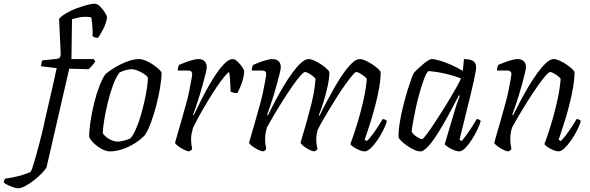

<svg xmlns="http://www.w3.org/2000/svg" viewBox="-173 -820 3198 1040"><path d="M-75 200Q-82 200 -93 197Q-104 194 -116 189Q-128 184 -138 178.5Q-148 173 -153 168Q-151 161 -149.5 155.5Q-148 150 -146 148Q-110 143 -73.5 134Q-37 125 -7 111Q-1 101 6 78Q13 55 22 24Q31 -7 40 -42Q49 -77 57 -109.5Q65 -142 70 -169Q85 -235 101.5 -305Q118 -375 134 -451L50 -461Q50 -472 52 -480.5Q54 -489 56 -493L134 -501Q145 -503 149.5 -507Q154 -511 156 -524L147 -718Q162 -735 188.5 -750Q215 -765 245 -776Q275 -787 300.5 -793.5Q326 -800 338 -800Q354 -800 369 -785Q384 -770 395 -752.5Q406 -735 407 -726Q401 -691 387 -664Q373 -637 358 -615Q346 -615 339 -618Q332 -621 328 -625Q329 -637 328.5 -655.5Q328 -674 326 -693.5Q324 -713 321 -726Q313 -728 304.5 -728.5Q296 -729 288 -729Q269 -729 252.5 -725Q236 -721 217 -716L214 -500H334L343 -487Q337 -477 326.5 -465Q316 -453 306 -445L202 -448L79 87Q73 98 55 117Q37 136 13 155Q-11 174 -35 187Q-59 200 -75 200Z M422 0Q407 0 390.5 -7Q374 -14 358 -25.5Q342 -37 329 -50.5Q316 -64 310 -77Q310 -116 317.5 -165Q325 -214 337.5 -264Q350 -314 366 -355Q382 -396 398 -418Q410 -429 431 -443Q452 -457 477.5 -470Q503 -483 530 -491.5Q557 -500 581 -500Q595 -500 614 -492.5Q633 -485 652 -472.5Q671 -460 685 -447.5Q699 -435 702 -426Q702 -392 694 -345Q686 -298 673.5 -249Q661 -200 645 -157Q629 -114 612 -88Q588 -63 556 -43Q524 -23 489 -11.5Q454 0 422 0ZM464 -53Q472 -53 485.5 -55.5Q499 -58 513 -62.5Q527 -67 535 -72Q549 -89 563 -120.5Q577 -152 588.5 -191Q600 -230 609 -269.5Q618 -309 623 -343.5Q628 -378 628 -400Q621 -411 605 -421Q589 -431 571.5 -438Q554 -445 540 -445Q527 -445 509.5 -440.5Q492 -436 474 -427Q455 -402 439 -358.5Q423 -315 411 -265Q399 -215 391.5 -170Q384 -125 384 -97Q394 -84 407.5 -74Q421 -64 436.5 -58.5Q452 -53 464 -53Z M852 0Q845 0 833 -5Q821 -10 808.5 -17.5Q796 -25 786.5 -33Q777 -41 775 -46Q779 -60 788 -92Q797 -124 810 -168Q823 -212 836 -261Q845 -293 852 -327.5Q859 -362 863.5 -387Q868 -412 868 -419Q868 -430 861.5 -434Q855 -438 843 -438H790Q790 -446 792 -454Q794 -462 796 -468Q814 -476 833 -483Q852 -490 870.5 -495Q889 -500 902 -500Q923 -500 935 -488.5Q947 -477 947 -456Q947 -447 941.5 -424.5Q936 -402 928 -372Q920 -342 910 -309Q900 -276 890 -247Q880 -218 873 -199L876 -195Q893 -230 913.5 -271.5Q934 -313 957 -353.5Q980 -394 1003 -427Q1026 -460 1047.5 -480Q1069 -500 1087 -500Q1097 -500 1107.5 -491.5Q1118 -483 1127.5 -472Q1137 -461 1143.5 -450Q1150 -439 1150 -433Q1147 -398 1136 -368Q1125 -338 1113 -316Q1102 -316 1092 -318Q1082 -320 1076 -324Q1076 -333 1075 -353Q1074 -373 1072.5 -395Q1071 -417 1068 -430Q1059 -425 1040 -402Q1021 -379 998 -344.5Q975 -310 951.5 -271Q928 -232 907 -194Q886 -156 872 -126Q868 -112 865 -97Q862 -82 862 -64Q862 -52 863.5 -39.5Q865 -27 868 -14Q867 -11 863.5 -7.5Q860 -4 852 0Z M1253 0Q1246 0 1234 -5Q1222 -10 1209.5 -17.5Q1197 -25 1187.5 -33Q1178 -41 1176 -46Q1180 -60 1189 -92Q1198 -124 1211 -168Q1224 -212 1237 -261Q1246 -293 1253 -327.5Q1260 -362 1264.5 -387Q1269 -412 1269 -419Q1269 -430 1262.5 -434Q1256 -438 1244 -438H1191Q1191 -446 1193 -454Q1195 -462 1197 -468Q1215 -476 1234 -483Q1253 -490 1271.5 -495Q1290 -500 1303 -500Q1324 -500 1336 -488.5Q1348 -477 1348 -456Q1348 -447 1342.5 -424.5Q1337 -402 1329 -372Q1321 -342 1311 -309Q1301 -276 1291 -247Q1281 -218 1274 -199L1278 -195Q1295 -230 1316.5 -270.5Q1338 -311 1362 -351.5Q1386 -392 1410.5 -425.5Q1435 -459 1457.5 -479.5Q1480 -500 1498 -500Q1512 -500 1530.5 -491.5Q1549 -483 1567 -471Q1585 -459 1597.5 -447Q1610 -435 1611 -429Q1611 -396 1601.5 -352Q1592 -308 1579 -266.5Q1566 -225 1554 -196L1558 -193Q1574 -227 1595.5 -267.5Q1617 -308 1640.5 -349Q1664 -390 1688 -424Q1712 -458 1734.5 -479Q1757 -500 1776 -500Q1789 -500 1807.5 -491.5Q1826 -483 1844 -471Q1862 -459 1875 -447Q1888 -435 1889 -429Q1889 -392 1881 -345.5Q1873 -299 1860.5 -251.5Q1848 -204 1835.5 -163.5Q1823 -123 1813.5 -96Q1804 -69 1802 -63L1814 -56Q1824 -64 1840 -85Q1856 -106 1872.5 -131Q1889 -156 1900 -175Q1908 -175 1914 -171.5Q1920 -168 1923 -164Q1917 -143 1903 -115Q1889 -87 1871 -60.5Q1853 -34 1834.5 -17Q1816 0 1802 0Q1790 0 1773 -7Q1756 -14 1742 -23.5Q1728 -33 1725 -40Q1730 -53 1743 -91Q1756 -129 1771 -180.5Q1786 -232 1798 -287.5Q1810 -343 1814 -393Q1807 -402 1796 -410Q1785 -418 1774 -424Q1763 -430 1757 -430Q1751 -430 1736 -412.5Q1721 -395 1700.5 -366.5Q1680 -338 1657.5 -303Q1635 -268 1613.5 -232.5Q1592 -197 1574.5 -166.5Q1557 -136 1547 -115Q1544 -103 1542 -90Q1540 -77 1540 -64Q1540 -52 1541.5 -39.5Q1543 -27 1547 -14Q1546 -11 1542 -7Q1538 -3 1531 0Q1523 0 1511 -5Q1499 -10 1487 -17.5Q1475 -25 1466 -33Q1457 -41 1455 -46Q1457 -56 1464.5 -80.5Q1472 -105 1483 -142.5Q1494 -180 1506 -227Q1516 -263 1525 -309Q1534 -355 1536 -393Q1530 -402 1519 -410Q1508 -418 1497 -424Q1486 -430 1479 -430Q1472 -430 1453 -408.5Q1434 -387 1409.5 -351.5Q1385 -316 1359.5 -276Q1334 -236 1311 -197Q1288 -158 1273 -130Q1269 -117 1266 -100Q1263 -83 1263 -65Q1263 -53 1264.5 -40.5Q1266 -28 1269 -14Q1268 -11 1264.5 -7.5Q1261 -4 1253 0Z M2105 0Q2089 0 2069.5 -9Q2050 -18 2031.5 -31Q2013 -44 2000.5 -56.5Q1988 -69 1986 -75Q1985 -112 1992.5 -157Q2000 -202 2011.5 -248Q2023 -294 2035 -332.5Q2047 -371 2056.5 -397Q2066 -423 2070 -427Q2076 -433 2088.5 -445Q2101 -457 2116 -470Q2131 -483 2144.5 -491.5Q2158 -500 2165 -500Q2182 -500 2210.5 -491.5Q2239 -483 2271.5 -468.5Q2304 -454 2334 -436L2340 -500Q2374 -500 2390 -489.5Q2406 -479 2406 -456Q2406 -439 2394 -384.5Q2382 -330 2361.5 -247.5Q2341 -165 2316 -63L2327 -56Q2336 -65 2351 -85.5Q2366 -106 2382 -130.5Q2398 -155 2409 -175Q2417 -175 2423.5 -171.5Q2430 -168 2431 -164Q2425 -143 2411.5 -115Q2398 -87 2381 -61Q2364 -35 2346.5 -17.5Q2329 0 2314 0Q2303 0 2285.5 -7Q2268 -14 2253.5 -23.5Q2239 -33 2236 -39L2288 -214Q2294 -235 2300 -253Q2306 -271 2311 -284Q2316 -297 2318 -301L2313 -304Q2295 -270 2273.5 -229Q2252 -188 2228.5 -147.5Q2205 -107 2182.5 -73.5Q2160 -40 2139.5 -20Q2119 0 2105 0ZM2113 -66Q2117 -66 2132 -84.5Q2147 -103 2167.5 -134Q2188 -165 2212 -202Q2236 -239 2258 -276Q2280 -313 2298 -344.5Q2316 -376 2324 -395Q2283 -411 2236.5 -421.5Q2190 -432 2147 -435Q2135 -423 2123 -390Q2111 -357 2099 -314.5Q2087 -272 2078 -229Q2069 -186 2063 -152.5Q2057 -119 2057 -106Q2066 -91 2085.5 -78.5Q2105 -66 2113 -66Z M2581 0Q2574 0 2562 -5Q2550 -10 2537.5 -17.5Q2525 -25 2515.5 -33Q2506 -41 2504 -46Q2508 -60 2517 -92Q2526 -124 2539 -168Q2552 -212 2565 -261Q2574 -293 2581 -327.5Q2588 -362 2592.5 -387Q2597 -412 2597 -419Q2597 -430 2590.5 -434Q2584 -438 2572 -438H2519Q2519 -446 2521 -454Q2523 -462 2525 -468Q2543 -476 2562 -483Q2581 -490 2599.5 -495Q2618 -500 2631 -500Q2652 -500 2664 -488.5Q2676 -477 2676 -456Q2676 -447 2670.5 -424.5Q2665 -402 2657 -372Q2649 -342 2639 -309Q2629 -276 2619 -247Q2609 -218 2602 -199L2606 -195Q2623 -230 2644.5 -270.5Q2666 -311 2690 -351.5Q2714 -392 2738.5 -425.5Q2763 -459 2785.5 -479.5Q2808 -500 2826 -500Q2840 -500 2858.5 -491.5Q2877 -483 2895 -471Q2913 -459 2925.5 -447Q2938 -435 2939 -429Q2939 -392 2931 -345.5Q2923 -299 2911 -252Q2899 -205 2886 -164Q2873 -123 2864 -96Q2855 -69 2853 -63L2864 -56Q2874 -64 2890.5 -85.5Q2907 -107 2924 -132.5Q2941 -158 2950 -175Q2960 -175 2966 -171Q2972 -167 2973 -164Q2967 -143 2953.5 -115.5Q2940 -88 2921.5 -61.5Q2903 -35 2885 -17.5Q2867 0 2852 0Q2841 0 2824 -7Q2807 -14 2793 -23.5Q2779 -33 2776 -40Q2781 -52 2793.5 -88.5Q2806 -125 2821 -177Q2836 -229 2848 -285.5Q2860 -342 2864 -393Q2857 -403 2845.5 -411Q2834 -419 2823.5 -424.5Q2813 -430 2807 -430Q2800 -430 2781 -408.5Q2762 -387 2737.5 -351.5Q2713 -316 2687.5 -276Q2662 -236 2639 -197Q2616 -158 2601 -130Q2596 -115 2593.5 -98.5Q2591 -82 2591 -66Q2591 -53 2592.5 -41Q2594 -29 2597 -14Q2596 -11 2592.5 -7.5Q2589 -4 2581 0Z"/></svg>

Font: Texturina 12pt ExtraLight
Style: Italic
Weight: 250
Italic angle: -11°
Designer: Guillermo Torres Carreño
Foundry: Omnibus-Type
Version: Version 1.002